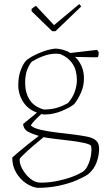

<svg xmlns="http://www.w3.org/2000/svg" viewBox="-20 -692 526 924"><path d="M161 212Q134 209 106 190.5Q78 172 58.5 140Q39 108 39 66Q50 56 72 37.5Q94 19 119.5 -1.5Q145 -22 167 -38Q138 -46 116 -57.5Q94 -69 91 -95L158 -150Q114 -166 91 -202.5Q68 -239 68 -282Q68 -321 78 -349.5Q88 -378 101 -395Q111 -407 134 -420Q157 -433 185.5 -443.5Q214 -454 244 -458Q264 -458 285 -452Q305 -446 318 -437L447 -452L455 -441Q455 -437 454.5 -430Q454 -423 451 -417Q440 -416 418.5 -416.5Q397 -417 374.5 -417.5Q352 -418 341 -418L345 -414L351 -408Q366 -391 375 -367.5Q384 -344 384 -315Q384 -278 369.5 -245.5Q355 -213 337 -191Q318 -175 278.5 -158.5Q239 -142 199 -141Q192 -141 187.5 -141.5Q183 -142 179 -143Q167 -133 150.5 -116Q134 -99 128 -88Q142 -75 177.5 -67Q213 -59 255.5 -54Q298 -49 332 -45Q371 -40 399 -34.5Q427 -29 442 -16Q457 -3 457 24Q457 56 445 89Q433 122 405 146Q385 160 349 175.5Q313 191 264.5 201.5Q216 212 161 212ZM191 -165Q225 -165 251.5 -172.5Q278 -180 307 -196Q330 -222 340 -251Q350 -280 350 -307Q350 -398 270 -432Q237 -437 203.5 -427Q170 -417 134 -396Q124 -387 112.5 -360.5Q101 -334 101 -293Q101 -246 122.5 -212Q144 -178 191 -165ZM178 187Q214 187 252.5 179.5Q291 172 324 160Q357 148 379 134Q394 124 404.5 100Q415 76 418.5 50.5Q422 25 418 9Q410 1 381 -5Q352 -11 314 -15.5Q276 -20 242 -24Q208 -28 190 -32Q165 -12 139 10.5Q113 33 95 50.5Q77 68 75 72Q72 92 86.5 119.5Q101 147 125.5 167.5Q150 188 178 187ZM231 -542 132 -638V-649Q141 -657 153 -664L240 -571L361 -672Q368 -668 370 -660L247 -542Z"/></svg>

Font: Labrada ExtraLight
Style: Regular
Weight: 200
Designer: Mercedes Jáuregui
Foundry: Omnibus-Type Team
Version: Version 1.000; ttfautohint (v1.8.4.7-5d5b)